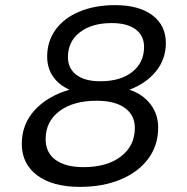

<svg xmlns="http://www.w3.org/2000/svg" viewBox="-20 -724 728 749"><path d="M627 -556Q627 -494 589 -446.5Q551 -399 485 -374Q538 -356 567.5 -317Q597 -278 597 -226Q597 -157 558.5 -105Q520 -53 451 -24Q382 5 292 5Q185 5 125 -40Q65 -85 65 -163Q65 -239 115 -294Q165 -349 251 -374Q209 -393 186.5 -426Q164 -459 164 -503Q164 -563 197 -608.5Q230 -654 290.5 -679Q351 -704 429 -704Q522 -704 574.5 -664.5Q627 -625 627 -556ZM245 -501Q245 -457 278 -432Q311 -407 371 -407Q450 -407 496 -443.5Q542 -480 542 -541Q542 -585 509 -609.5Q476 -634 416 -634Q338 -634 291.5 -598Q245 -562 245 -501ZM158 -181Q158 -129 196.5 -100.5Q235 -72 306 -72Q397 -72 451.5 -113.5Q506 -155 506 -225Q506 -275 467 -303Q428 -331 357 -331Q266 -331 212 -290.5Q158 -250 158 -181Z"/></svg>

Font: TypoPRO Montserrat Alternates
Style: Italic
Weight: 400
Italic angle: -11.3°
Designer: Julieta Ulanovsky
Foundry: Julieta Ulanovsky
Version: Version 6.001